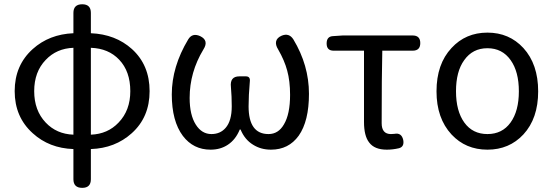

<svg xmlns="http://www.w3.org/2000/svg" viewBox="-20 -699 2629 913"><path d="M371.1 194.3Q329.1 194.3 329.1 153.3V102.5V9.8Q213.9 5.9 135.7 -65.4Q49.8 -142.6 49.8 -265.6Q49.8 -388.7 135.7 -465.8Q213.9 -536.1 329.1 -541V-637.7Q329.1 -678.7 371.1 -678.7Q412.1 -678.7 412.1 -637.7V-541Q529.3 -536.1 607.4 -465.8Q691.4 -389.6 691.4 -265.6Q691.4 -141.6 606.4 -65.4Q527.3 5.9 412.1 9.8V153.3Q412.1 194.3 371.1 194.3ZM329.1 -58.6V-264.6V-471.7Q249 -468.8 197.3 -414.1Q142.6 -357.4 142.6 -265.6Q142.6 -173.8 197.3 -116.2Q249 -61.5 329.1 -58.6ZM412.1 -58.6Q492.2 -61.5 543.9 -116.2Q599.6 -173.8 599.6 -265.6Q599.6 -359.4 546.9 -415Q496.1 -468.8 412.1 -471.7V-264.6Z M981.4 12.7Q899.4 12.7 849.6 -52.7Q796.9 -123 796.9 -250Q796.9 -381.8 875 -511.7Q894.5 -543.9 931.6 -527.3Q974.6 -506.8 947.3 -463.9Q881.8 -355.5 881.8 -233.4Q881.8 -152.3 911.1 -106.4Q939.5 -61.5 985.4 -61.5Q1027.3 -61.5 1052.7 -90.8Q1082 -124 1082 -193.4Q1082 -241.2 1078.1 -285.2Q1072.3 -335.9 1118.2 -335.9H1121.1H1149.4Q1170.9 -335.9 1168 -311.5Q1162.1 -244.1 1162.1 -193.4Q1162.1 -61.5 1256.8 -61.5Q1303.7 -61.5 1330.1 -107.4Q1359.4 -156.2 1359.4 -248Q1359.4 -313.5 1345.7 -363.3Q1333 -411.1 1302.7 -463.9Q1289.1 -485.4 1293 -502.4Q1296.9 -519.5 1319.3 -529.3Q1354.5 -543.9 1375 -511.7Q1449.2 -388.7 1449.2 -252.9Q1449.2 -123 1400.4 -53.7Q1352.5 12.7 1268.6 12.7Q1220.7 12.7 1183.6 -10.7Q1143.6 -35.2 1124 -83H1120.1Q1100.6 -35.2 1063.5 -10.7Q1028.3 12.7 981.4 12.7Z M1819.3 12.7Q1760.7 12.7 1735.4 -21.5Q1710.9 -52.7 1710.9 -119.1V-458H1566.4Q1533.2 -458 1533.2 -492.2Q1533.2 -526.4 1564.5 -527.3L1609.4 -530.3H1793.9H1942.4Q1978.5 -530.3 1978.5 -494.1Q1978.5 -458 1942.4 -458H1797.9Q1794.9 -337.9 1794.9 -113.3Q1794.9 -61.5 1838.9 -61.5Q1850.6 -61.5 1855.5 -62.5Q1889.6 -69.3 1897.5 -33.2Q1903.3 -1 1877 5.9Q1847.7 12.7 1819.3 12.7Z M2297.9 12.7Q2194.3 12.7 2127 -59.6Q2055.7 -136.7 2055.7 -264.6Q2055.7 -394.5 2127 -470.7Q2194.3 -543.9 2297.9 -543.9Q2401.4 -543.9 2468.8 -470.7Q2539.1 -393.6 2539.1 -264.6Q2539.1 -135.7 2468.8 -59.6Q2401.4 12.7 2297.9 12.7ZM2297.9 -61.5Q2368.2 -61.5 2407.7 -116.2Q2447.3 -170.9 2447.3 -264.6Q2447.3 -358.4 2408.2 -413.1Q2368.2 -469.7 2297.9 -469.7Q2227.5 -469.7 2187.5 -413.1Q2148.4 -359.4 2148.4 -265.1Q2148.4 -170.9 2188 -116.2Q2227.5 -61.5 2297.9 -61.5Z"/></svg>

Font: Bpmf GenSen Rounded R
Style: R
Weight: 400
Foundry: But Ko
Version: Version 1.320